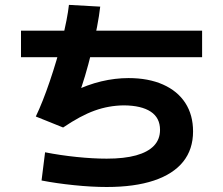

<svg xmlns="http://www.w3.org/2000/svg" viewBox="-20 -760 904 779"><path d="M148.6 -27.7 162.9 -142.1Q225 -129.9 291.2 -123.1Q357.4 -116.3 413 -116.3Q484 -116.3 532.1 -129.6Q580.2 -143 604.8 -168.9Q629.3 -194.8 629.3 -233Q629.3 -282 591.6 -306.9Q553.8 -331.9 482.8 -332.5Q421.2 -331.9 364.1 -311.3Q306.9 -290.8 236.1 -242.7L125.3 -287.3Q153 -345 181.8 -429.7Q210.7 -514.4 232.1 -599.2Q253.4 -683.9 259.7 -740.2L386.6 -733.1Q378.4 -660 351.7 -551.1Q325 -442.2 298.5 -372.8L277.7 -388.6Q334.3 -416.3 390.6 -429.8Q446.8 -443.2 501.4 -443.2Q582.2 -443.2 641.3 -417Q700.4 -390.8 731.9 -342.2Q763.3 -293.7 763.3 -226.7Q763.3 -154.1 723.1 -103.9Q682.8 -53.7 604.5 -27.5Q526.1 -1.3 413 -1.3Q352 -1.3 280.3 -8.7Q208.6 -16 148.6 -27.7ZM65.2 -635.7H800V-528H65.2Z"/></svg>

Font: Pretendard GOV Variable
Style: Regular
Weight: 400
Designer: Base glyphs from Inter by Rasmus Andersson; Hangul glyphs from Noto Sans CJK(Source Han Sans) by Jang Soo-young and Kang
Foundry: Kil Hyung-jin
Version: Version 1.307;Glyphs 3.2 (3192)